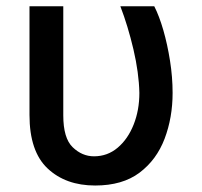

<svg xmlns="http://www.w3.org/2000/svg" viewBox="-20 -565 626 595"><path d="M71.4 -545.5H176.1V-207.4Q176.1 -136.7 205.3 -108.7Q234.4 -80.6 271.3 -80.6Q313.2 -80.6 344.8 -107.4Q376.4 -134.2 394.2 -179Q411.9 -223.7 411.9 -277Q410.5 -339.5 393.5 -412.1Q376.4 -484.7 353 -545.5H458.1Q473.4 -515.6 486.2 -471.4Q498.9 -427.2 506.9 -376.6Q514.9 -326 514.9 -277Q514.9 -200.6 490.1 -135.1Q465.2 -69.6 412.3 -29.8Q359.4 9.9 274.9 9.9Q183.9 9.9 127.7 -42.8Q71.4 -95.5 71.4 -208.8Z"/></svg>

Font: Inter Zeller Medium
Style: Regular
Weight: 500
Designer: Rasmus Andersson; Joe Bland
Foundry: zeller
Version: Version 3.015;git-dec3a8cb1